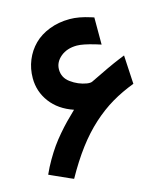

<svg xmlns="http://www.w3.org/2000/svg" viewBox="-104 -734 726 840"><g transform="rotate(-15 259.5 -314.0)"><path d="M66.9 -445.8Q66.9 -488.8 82.5 -526.9Q98.1 -564.9 126.5 -593.3Q154.8 -621.6 197 -637.9Q239.3 -654.3 289.6 -654.3Q330.6 -654.3 382.3 -637.7L396 -633.3V-619.1V-536.6V-510.3L371.1 -518.1Q316.9 -534.2 290 -534.2Q245.1 -534.2 216.3 -510.3Q187.5 -486.3 187.5 -453.1Q187.5 -416 218.8 -393.1Q251.5 -369.1 290 -362.8Q306.6 -360.4 314.5 -364.3Q406.7 -409.7 453.1 -428.7L478.5 -439L480 -411.6L484.9 -323.7L485.8 -308.6Q430.2 -287.6 383.5 -260Q336.9 -232.4 292.5 -192.4Q248 -152.3 207.5 -98.4Q167 -44.4 127.9 25.9L110.8 18.6L41 -12.7L22.9 -21Q37.1 -52.7 54.2 -82Q71.3 -111.3 87.6 -134.5Q104 -157.7 124.8 -181.9Q145.5 -206.1 163.6 -224.6Q181.6 -243.2 205.6 -266.1Q139.2 -288.6 103 -336.9Q66.9 -385.3 66.9 -445.8Z"/></g></svg>

Font: Samim FD-WOL
Style: Bold-FD-WOL
Weight: 700
Foundry: DejaVu fonts team - Redesigned by Saber Rastikerdar
Version: Version 4.0.5